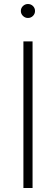

<svg xmlns="http://www.w3.org/2000/svg" viewBox="-20 -933 278 953"><path d="M141.6 -727.5V0H96.2V-727.5ZM118.7 -843.8Q104.5 -843.8 94 -854Q83.5 -864.3 83.5 -878.4Q83.5 -893.1 94 -903.1Q104.5 -913.1 118.7 -913.1Q133.3 -913.1 143.6 -903.1Q153.8 -893.1 153.8 -878.4Q153.8 -864.3 143.6 -854Q133.3 -843.8 118.7 -843.8Z"/></svg>

Font: Inter 20pt ExtraLight
Style: Regular
Weight: 250
Version: Version 4.001;git-66647c0bb